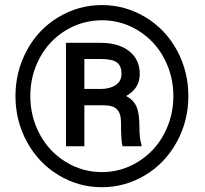

<svg xmlns="http://www.w3.org/2000/svg" viewBox="-20 -741 824 770"><path d="M318.4 -384.3H384.3Q419.9 -384.3 443.6 -399.7Q467.3 -415 467.3 -445.3Q467.3 -475.6 450 -489.7Q432.6 -503.9 387.2 -504.4H318.4ZM547.4 -162.1V-154.3H471.7Q465.3 -170.9 465.3 -249Q465.3 -286.1 449.2 -302.5Q433.1 -318.8 395.5 -318.8H318.4V-154.3H244.6V-569.3H381.8Q455.6 -569.3 498 -535.9Q540.5 -502.4 540.5 -444.3Q540.5 -386.2 485.8 -356Q515.1 -340.8 527.1 -314Q539.1 -287.1 539.1 -234.1Q539.1 -181.2 547.4 -162.1ZM638.2 -204.1Q675.3 -274.4 675.3 -355.5Q675.3 -436.5 638.7 -506.3Q602.1 -576.2 535.2 -617.9Q468.3 -659.7 389.6 -659.7Q311 -659.7 244.4 -619.6Q177.7 -579.6 139.6 -509.3Q101.6 -439 101.6 -356Q101.6 -272.9 139.4 -202.6Q177.2 -132.3 243.9 -91.6Q310.5 -50.8 388.7 -50.8Q466.8 -50.8 533.9 -92.3Q601.1 -133.8 638.2 -204.1ZM87.9 -172.4Q42 -256.8 42 -355.5Q42 -454.1 87.6 -538.8Q133.3 -623.5 214.1 -672.1Q294.9 -720.7 388.7 -720.7Q482.4 -720.7 563.2 -672.1Q644 -623.5 689.7 -539.1Q735.4 -454.6 735.4 -355.5Q735.4 -256.3 689 -171.6Q642.6 -86.9 562.3 -38.6Q481.9 9.8 388.2 9.8Q294.4 9.8 214.1 -39.1Q133.8 -87.9 87.9 -172.4Z"/></svg>

Font: RobotoCondensed-Bold
Style: Bold
Weight: 700
Designer: Google
Version: Version 2.001240; 2014